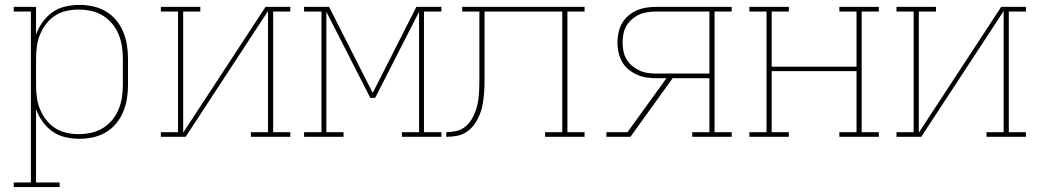

<svg xmlns="http://www.w3.org/2000/svg" viewBox="-20 -558 4240 783"><path d="M36 205V186H106V-511H36V-530H127V-417Q137 -445 154 -468.5Q171 -492 194.5 -508.5Q218 -525 246.5 -531.5Q275 -538 304 -538Q332 -538 359.5 -532Q387 -526 411 -512Q435 -498 453 -476.5Q471 -455 482 -429Q493 -403 497.5 -375.5Q502 -348 502 -320V-210Q502 -182 497.5 -154.5Q493 -127 482 -101Q471 -75 453 -53.5Q435 -32 411 -18Q387 -4 359.5 2Q332 8 304 8Q275 8 246.5 1.5Q218 -5 194.5 -21.5Q171 -38 154 -61.5Q137 -85 127 -113V186H223V205ZM301 -11Q326 -11 351.5 -16.5Q377 -22 398.5 -35Q420 -48 436.5 -67.5Q453 -87 463 -110.5Q473 -134 477 -159.5Q481 -185 481 -210V-320Q481 -345 477 -370.5Q473 -396 463 -419.5Q453 -443 436.5 -462.5Q420 -482 398.5 -495Q377 -508 351.5 -513.5Q326 -519 301 -519Q276 -519 251 -513.5Q226 -508 205 -494.5Q184 -481 168.5 -461Q153 -441 143.5 -418Q134 -395 130.5 -370Q127 -345 127 -320V-210Q127 -185 130.5 -160Q134 -135 143.5 -112Q153 -89 168.5 -69Q184 -49 205 -35.5Q226 -22 251 -16.5Q276 -11 301 -11Z M636 0V-19H706V-511H636V-530H797V-511H727V-17L1063 -530H1164V-511H1094V-19H1164V0H1003V-19H1073V-513L737 0Z M1220 0V-19H1291V-511H1220V-530H1322L1500 -179L1678 -530H1780V-511H1709V-19H1780V0H1619V-19H1689V-510L1510 -159H1490L1311 -510V-19H1381V0Z M1800 0V-19Q1820 -19 1840.5 -23.5Q1861 -28 1877 -41Q1893 -54 1903.5 -71.5Q1914 -89 1920.5 -108Q1927 -127 1930 -147.5Q1933 -168 1934 -188.5Q1935 -209 1935 -229Q1935 -249 1935 -270Q1935 -273 1935 -276.5Q1935 -280 1935 -283V-511H1865V-530H2364V-511H2294V-19H2364V0H2203V-19H2273V-511H1956V-282Q1956 -280 1956 -278.5Q1956 -277 1956 -275Q1956 -252 1956 -229.5Q1956 -207 1954.5 -184Q1953 -161 1949.5 -138.5Q1946 -116 1938 -95Q1930 -74 1917.5 -55Q1905 -36 1886.5 -22.5Q1868 -9 1845.5 -4.5Q1823 0 1800 0Z M2453 0V-19H2539L2698 -239H2657Q2637 -239 2616.5 -242Q2596 -245 2577.5 -253.5Q2559 -262 2543 -275Q2527 -288 2517 -306Q2507 -324 2502.5 -344Q2498 -364 2498 -385Q2498 -405 2502.5 -425.5Q2507 -446 2517 -463.5Q2527 -481 2543 -494.5Q2559 -508 2577.5 -516Q2596 -524 2616.5 -527Q2637 -530 2657 -530H2964V-511H2894V-19H2964V0H2803V-19H2873V-239H2723L2551 0ZM2873 -258V-511H2657Q2640 -511 2622 -508.5Q2604 -506 2588 -499Q2572 -492 2558 -480Q2544 -468 2535 -453Q2526 -438 2522.5 -420Q2519 -402 2519 -385Q2519 -367 2522.5 -349.5Q2526 -332 2535 -316.5Q2544 -301 2558 -289.5Q2572 -278 2588 -270.5Q2604 -263 2622 -260.5Q2640 -258 2657 -258Z M3036 0V-19H3106V-511H3036V-530H3197V-511H3127V-286H3473V-511H3403V-530H3564V-511H3494V-19H3564V0H3403V-19H3473V-268H3127V-19H3197V0Z M3636 0V-19H3706V-511H3636V-530H3797V-511H3727V-17L4063 -530H4164V-511H4094V-19H4164V0H4003V-19H4073V-513L3737 0Z"/></svg>

Font: Iosevka Curly Slab ThEx
Style: Regular
Weight: 100
Width: 7
Monospace: yes
Designer: Belleve Invis
Foundry: Belleve Invis
Version: Version 11.1.0; ttfautohint (v1.8.3)